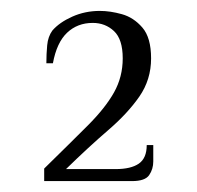

<svg xmlns="http://www.w3.org/2000/svg" viewBox="-20 -709 361 352"><path d="M61 -377V-400Q109 -447 141 -479Q173 -511 189 -539.5Q205 -568 205 -602Q205 -637 189 -652Q173 -667 150 -667Q122 -667 103 -649Q84 -631 77 -593H65Q65 -610 66.5 -626Q68 -642 76 -653Q89 -668 112.5 -678.5Q136 -689 163 -689Q182 -689 203.5 -683Q225 -677 241 -658.5Q257 -640 257 -602Q257 -563 235.5 -532Q214 -501 178.5 -470.5Q143 -440 101 -399H192Q220 -399 234.5 -409Q249 -419 249 -443H261V-413Q261 -399 253.5 -388Q246 -377 222 -377Z"/></svg>

Font: El Messiri
Style: Regular
Weight: 400
Designer: Mohamed Gaber
Foundry: Kief Type Foundry
Version: Version 2.020